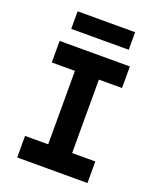

<svg xmlns="http://www.w3.org/2000/svg" viewBox="-167 -1030 933 1130"><g transform="rotate(20 300.0 -465.0)"><path d="M80 0V-135H225V-595H80V-730H520V-595H375V-135H520V0ZM120 -820V-930H480V-820Z"/></g></svg>

Font: JetBrains Mono NL ExtraBold
Style: Regular
Weight: 800
Designer: Philipp Nurullin, Konstantin Bulenkov
Foundry: JetBrains
Version: Version 2.304; ttfautohint (v1.8.4.7-5d5b)